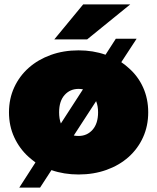

<svg xmlns="http://www.w3.org/2000/svg" viewBox="-20 -787 718 877"><path d="M509 -610H604L534 -503Q552 -491 567 -477Q610 -440 633.5 -388Q657 -336 657 -274Q657 -212 633.5 -160Q610 -108 567.5 -70Q525 -32 466.5 -11Q408 10 339 10Q272 10 215 -10L163 70H68L142 -45Q126 -57 111 -70Q69 -108 45 -160Q21 -212 21 -274Q21 -336 45 -388Q69 -440 111.5 -477.5Q154 -515 212 -536Q270 -557 339 -557Q405 -557 462 -537ZM360 -767H575L378 -607H228ZM428 -274Q428 -303 419 -325L317 -168Q327 -166 339 -166Q378 -166 403 -194.5Q428 -223 428 -274ZM339 -381Q300 -381 275 -353Q250 -325 250 -274Q250 -245 258 -223L359 -379Q349 -381 339 -381Z"/></svg>

Font: CMG Sans Black
Style: Regular
Weight: 900
Designer: Julieta Ulanovsky
Foundry: Julieta Ulanovsky
Version: Version 7.200